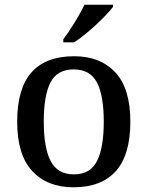

<svg xmlns="http://www.w3.org/2000/svg" viewBox="-20 -786 627 816"><path d="M292 10Q181 10 117 -59Q53 -128 53 -269Q53 -410 114 -478.5Q175 -547 295 -547Q406 -547 470 -478.5Q534 -410 534 -269Q534 -128 472.5 -59Q411 10 292 10ZM294 -45Q364 -45 392.5 -102Q421 -159 421 -269Q421 -380 392 -435.5Q363 -491 293 -491Q223 -491 194.5 -435.5Q166 -380 166 -269Q166 -159 195 -102Q224 -45 294 -45ZM249 -619Q271 -648 297 -690Q323 -732 339 -766H460V-756Q447 -739 418.5 -710Q390 -681 356.5 -652.5Q323 -624 295 -606H249Z"/></svg>

Font: Noto Serif Bengali Medium
Style: Regular
Weight: 500
Designer: Juan Bruce, Universal Thirst, Indian Type Foundry and the Monotype Design Team.
Foundry: Monotype Imaging Inc.
Version: Version 2.003; ttfautohint (v1.8.4.7-5d5b)